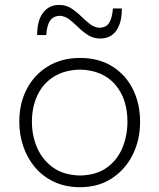

<svg xmlns="http://www.w3.org/2000/svg" viewBox="-20 -757 653 787"><path d="M308.6 -37.6Q241.2 -39.1 197.5 -70.3Q153.8 -101.6 132.3 -151.4Q110.8 -201.2 110.8 -257.8Q110.8 -317.4 132.8 -365.2Q154.8 -413.1 199 -441.7Q243.2 -470.2 308.6 -471.7Q400.9 -469.2 451.7 -410.9Q502.4 -352.5 502.4 -257.8Q502.4 -201.2 481.9 -151.4Q461.4 -101.6 418.5 -70.3Q375.5 -39.1 308.6 -37.6ZM308.6 10.3Q382.8 10.3 438 -25.6Q493.2 -61.5 523.7 -122.3Q554.2 -183.1 554.2 -257.8Q554.2 -332 524.7 -391.4Q495.1 -450.7 439.9 -485.1Q384.8 -519.5 308.1 -519.5Q233.9 -519.5 177.7 -485.8Q121.6 -452.1 90.3 -393.1Q59.1 -334 59.1 -257.8Q59.1 -204.6 75.7 -156.2Q92.3 -107.9 124 -70.6Q155.8 -33.2 202.1 -11.5Q248.5 10.3 308.6 10.3ZM391.1 -599.1Q433.1 -599.1 456.3 -630.9Q479.5 -662.6 479.5 -722.2H442.9Q439.5 -682.1 427.5 -663.3Q415.5 -644.5 388.7 -643.1Q367.2 -644 348.9 -658.2Q330.6 -672.4 312 -690.7Q293.5 -709 272 -722.9Q250.5 -736.8 222.7 -736.8Q180.7 -736.8 156.5 -704.8Q132.3 -672.9 132.3 -613.3H169.4Q172.4 -653.8 185.3 -672.4Q198.2 -690.9 224.1 -692.4Q246.1 -691.4 264.4 -677.2Q282.7 -663.1 301.3 -644.8Q319.8 -626.5 341.6 -612.8Q363.3 -599.1 391.1 -599.1Z"/></svg>

Font: Pinar-VF
Style: Regular
Weight: 300
Designer: Amin Abedi
Version: Version 3.0